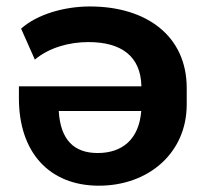

<svg xmlns="http://www.w3.org/2000/svg" viewBox="-20 -570 651 600"><path d="M261.2 -549.8C179.7 -549.8 95.7 -524.9 45.9 -480.5L88.9 -383.8C133.8 -421.4 196.3 -438.5 256.3 -438.5C358.4 -438.5 419.9 -395 421.9 -300.3H39.1V-262.7C39.1 -94.7 133.3 10.3 289.1 10.3C443.4 10.3 563.5 -91.3 563.5 -243.7V-294.9C563.5 -457.5 438 -549.8 261.2 -549.8ZM285.2 -91.8C210.9 -91.8 168.9 -133.3 163.6 -223.1H421.4C414.6 -135.3 362.8 -91.8 285.2 -91.8Z"/></svg>

Font: Winston
Style: Bold
Weight: 700
Designer: Vernon Adams, Kim Jin-seong, David Berlow, Cristiano Sobral
Foundry: The Winston Project Authors
Version: Version 3.004